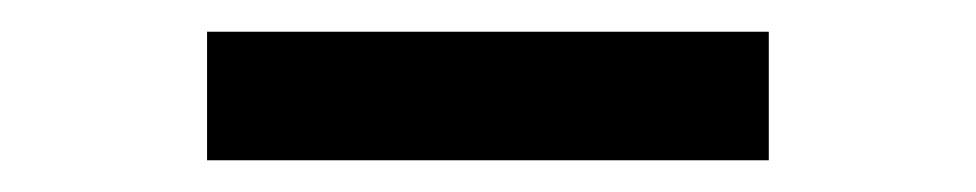

<svg xmlns="http://www.w3.org/2000/svg" viewBox="-20 -771 615 121"><path d="M110.5 -670V-751H464.5V-670Z"/></svg>

Font: Encode Sans Semi Expanded SmBd
Style: Regular
Weight: 600
Width: 6
Designer: Multiple Designers
Foundry: Impallari Type
Version: Version 2.000